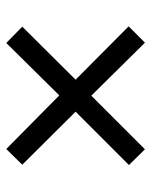

<svg xmlns="http://www.w3.org/2000/svg" viewBox="45 -659 482 612"><g transform="rotate(90 286.0 -353.0)"><path d="M456 -574 506 -523 336 -353 505 -183 455 -132 284 -301 117 -132 65 -183 234 -353 64 -522 116 -574 285 -403Z"/></g></svg>

Font: Noto Sans Balinese
Style: Regular
Weight: 400
Designer: Aditya Bayu, David Williams
Foundry: David Williams
Version: Version 2.003